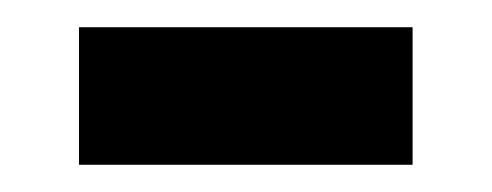

<svg xmlns="http://www.w3.org/2000/svg" viewBox="-20 -387 361 141"><path d="M38 -266V-367H283V-266Z"/></svg>

Font: Noto Sans Sinhala ExtraCondensed SemiBold
Style: Regular
Weight: 600
Width: 2
Designer: Jelle Bosma - Monotype Design Team
Foundry: Monotype Imaging Inc.
Version: Version 2.006; ttfautohint (v1.8.4.7-5d5b)